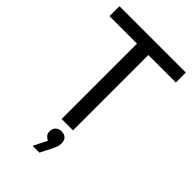

<svg xmlns="http://www.w3.org/2000/svg" viewBox="-281 -815 1146 1146"><g transform="rotate(45 292.0 -242.0)"><path d="M12 -720H572V-636H340V0H244V-636H12ZM278 150Q268 146 256.5 134.5Q245 123 245 104Q245 79 259.5 65.5Q274 52 296 52Q318 52 332.5 64.5Q347 77 347 104Q347 122 341 136Q335 150 331 159L292 236H237V231Z"/></g></svg>

Font: Kufam
Style: Regular
Weight: 400
Designer: Wael Morcos, Artur Schmal
Foundry: Original Type
Version: Version 1.301; ttfautohint (v1.8.3)